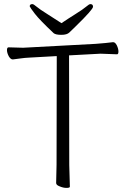

<svg xmlns="http://www.w3.org/2000/svg" viewBox="-20 -911 617 937"><path d="M254 -18 256 -107 257 -632V-637H252L126 -630Q101 -629 77.5 -625.5Q54 -622 43 -621H42Q32 -621 23 -636Q14 -653 14 -666.5Q14 -680 22 -680L93 -678L447 -697Q470 -699 494 -701Q518 -703 530 -705H533Q542 -705 550 -690Q558 -673 558 -659.5Q558 -646 551 -646L471 -649L322 -641H317V-636L318 -106L321 0Q321 6 304.5 6Q288 6 270 -2Q254 -8 254 -18ZM280 -798Q311 -819 348.5 -842.5Q386 -866 400.5 -878.5Q415 -891 421 -891Q434 -891 434 -878Q434 -865 350 -783Q330 -764 318.5 -752.5Q307 -741 279.5 -741Q252 -741 242 -749Q173 -814 150 -844Q127 -874 125 -880Q125 -891 138 -891Q144 -891 158.5 -878.5Q173 -866 211.5 -842Q250 -818 280 -798Z"/></svg>

Font: LXGW WenKai Light
Style: Regular
Weight: 300
Designer: LXGW / Fontworks Inc.
Foundry: LXGW / Fontworks Inc.
Version: Version 1.501; October 10, 2024